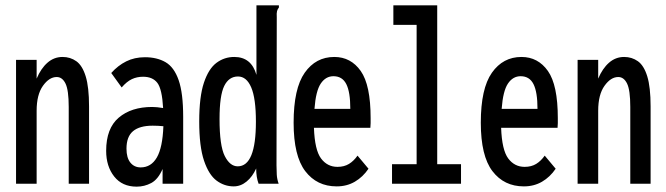

<svg xmlns="http://www.w3.org/2000/svg" viewBox="-20 -687 2490 718"><path d="M40 0V-463H117V-393Q133 -431 157.5 -452.5Q182 -474 214 -474Q243 -474 265.5 -458Q288 -442 300.5 -401.5Q313 -361 313 -289V0H237V-287Q237 -350 225 -374.5Q213 -399 192 -399Q164 -399 140.5 -366Q117 -333 117 -273V0Z M491 11Q437 11 407 -27Q377 -65 377 -123Q377 -207 424 -247Q471 -287 549 -287Q566 -287 590 -283Q586 -354 568.5 -377Q551 -400 515 -400Q492 -400 473 -391Q454 -382 435 -360L396 -414Q421 -442 452 -457.5Q483 -473 522 -473Q567 -473 599 -454.5Q631 -436 648 -387.5Q665 -339 665 -250V0H588V-55Q571 -16 545.5 -2.5Q520 11 491 11ZM453 -131Q453 -97 467.5 -79Q482 -61 506 -61Q545 -61 566.5 -98Q588 -135 591 -215Q571 -217 551 -217Q502 -217 477.5 -196.5Q453 -176 453 -131Z M854 10Q819 10 790 -11.5Q761 -33 743 -86Q725 -139 725 -233Q725 -325 742.5 -377.5Q760 -430 789.5 -452Q819 -474 856 -474Q920 -474 939 -407V-667H1023V-659Q1018 -653 1016 -645.5Q1014 -638 1015 -622L1014 -69Q1014 -51 1015 -34Q1016 -17 1022 0H947Q938 -24 938 -57Q924 -26 902 -8Q880 10 854 10ZM869 -65Q937 -65 937 -232Q937 -319 919.5 -360Q902 -401 870 -401Q836 -401 818.5 -365.5Q801 -330 801 -242Q801 -142 820.5 -103.5Q840 -65 869 -65Z M1239 10Q1165 10 1121.5 -47Q1078 -104 1078 -228Q1078 -356 1119.5 -415Q1161 -474 1230 -474Q1292 -474 1329 -421.5Q1366 -369 1366 -245Q1366 -235 1366 -226.5Q1366 -218 1365 -209H1154Q1157 -126 1180.5 -94.5Q1204 -63 1242 -63Q1267 -63 1285 -74Q1303 -85 1317 -105L1358 -56Q1337 -25 1307 -7.5Q1277 10 1239 10ZM1156 -280H1290Q1290 -343 1275 -372.5Q1260 -402 1227 -402Q1198 -402 1179.5 -374.5Q1161 -347 1156 -280Z M1446 0V-73H1538V-594H1451V-667H1615V-73H1704V0Z M1939 10Q1865 10 1821.5 -47Q1778 -104 1778 -228Q1778 -356 1819.5 -415Q1861 -474 1930 -474Q1992 -474 2029 -421.5Q2066 -369 2066 -245Q2066 -235 2066 -226.5Q2066 -218 2065 -209H1854Q1857 -126 1880.5 -94.5Q1904 -63 1942 -63Q1967 -63 1985 -74Q2003 -85 2017 -105L2058 -56Q2037 -25 2007 -7.5Q1977 10 1939 10ZM1856 -280H1990Q1990 -343 1975 -372.5Q1960 -402 1927 -402Q1898 -402 1879.5 -374.5Q1861 -347 1856 -280Z M2140 0V-463H2217V-393Q2233 -431 2257.5 -452.5Q2282 -474 2314 -474Q2343 -474 2365.5 -458Q2388 -442 2400.5 -401.5Q2413 -361 2413 -289V0H2337V-287Q2337 -350 2325 -374.5Q2313 -399 2292 -399Q2264 -399 2240.5 -366Q2217 -333 2217 -273V0Z"/></svg>

Font: Inconsolata ExtraCondensed SemiBold
Style: Regular
Weight: 600
Width: 2
Monospace: yes
Designer: Raph Levien, Cyreal, Brenton Simpson
Foundry: Raph Levien, Cyreal, Google
Version: Version 3.001; ttfautohint (v1.8.2.53-6de2)